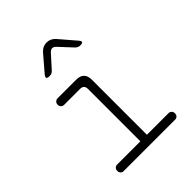

<svg xmlns="http://www.w3.org/2000/svg" viewBox="-218 -910 1036 1036"><g transform="rotate(-45 300.0 -392.5)"><path d="M510 -50Q521 -50 528 -43Q535 -36 535 -25Q535 -14 528.5 -7Q522 0 511 0H119Q108 0 101.5 -7Q95 -14 95 -25Q95 -36 101.5 -43Q108 -50 119 -50H296V-450Q296 -465 288.5 -472.5Q281 -480 266 -480H145Q134 -480 127 -487Q120 -494 120 -505Q120 -516 127 -523Q134 -530 145 -530H286Q316 -530 331 -515Q346 -500 346 -470V-50ZM199 -645Q182 -645 179 -651.5Q176 -658 187 -671L265 -762Q275 -773 287.5 -779Q300 -785 315 -785Q330 -785 342.5 -779Q355 -773 365 -762L444 -670Q455 -658 452.5 -651.5Q450 -645 433 -645Q425 -645 418 -648Q411 -651 405 -657L336 -731Q325 -742 315 -742Q305 -742 294 -731L228 -658Q222 -651 215 -648Q208 -645 199 -645Z"/></g></svg>

Font: Maple Mono NL Thin
Style: Regular
Weight: 250
Monospace: yes
Designer: subframe7536
Version: Version 7.000